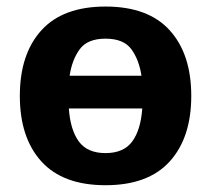

<svg xmlns="http://www.w3.org/2000/svg" viewBox="-20 -542 629 572"><path d="M39.1 -256.3Q39.1 -380.9 103.3 -451.7Q167.5 -522.5 294.4 -522.5Q421.4 -522.5 485.6 -451.7Q549.8 -380.9 549.8 -256.3Q549.8 -131.8 485.6 -61Q421.4 9.8 294.4 9.8Q167.5 9.8 103.3 -61Q39.1 -131.8 39.1 -256.3ZM185.1 -218.8Q189.5 -155.3 214.8 -120.6Q240.2 -85.9 294.4 -85.9Q348.6 -85.9 374 -120.6Q399.4 -155.3 403.8 -218.8ZM187.5 -316.4H401.4Q394.5 -363.3 371.6 -395Q348.6 -426.8 294.4 -426.8Q240.2 -426.8 217.3 -395Q194.3 -363.3 187.5 -316.4Z"/></svg>

Font: Istok Web
Style: Bold
Weight: 700
Designer: Andrey V. Panov
Foundry: Andrey V. Panov
Version: Version 1.0.2g